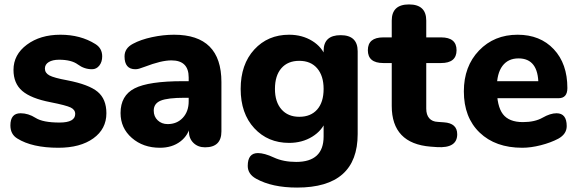

<svg xmlns="http://www.w3.org/2000/svg" viewBox="-20 -660 2617 868"><path d="M244 8Q125 8 58 -34Q27 -53 27 -93Q27 -148 73 -148Q108 -148 141 -127Q174 -106 249 -106Q320 -106 320 -145Q320 -164 299.5 -174Q279 -184 208 -198Q120 -215 80.5 -249Q41 -283 41 -344Q41 -413 101.5 -458Q162 -503 253 -503Q344 -503 411 -461Q442 -442 442 -405Q442 -380 429 -363.5Q416 -347 396 -347Q361 -347 332 -368.5Q303 -390 247 -390Q218 -390 200.5 -379.5Q183 -369 183 -350Q183 -330 203.5 -319Q224 -308 284 -297Q382 -278 421.5 -245Q461 -212 461 -148Q461 -77 402 -34.5Q343 8 244 8Z M703 8Q627 8 576 -36.5Q525 -81 525 -149Q525 -228 588.5 -260.5Q652 -293 807 -293H849V-218H816Q738 -218 706.5 -205Q675 -192 675 -160Q675 -133 693 -116Q711 -99 738 -99Q780 -99 806.5 -127.5Q833 -156 833 -202V-310Q833 -387 755 -387Q732 -387 702.5 -380Q673 -373 631 -357Q618 -352 609 -349.5Q600 -347 592 -347Q543 -347 543 -405Q543 -442 581 -462Q616 -481 667 -492Q718 -503 767 -503Q981 -503 981 -289V-66Q981 6 907 6Q875 6 854.5 -14Q834 -34 834 -66V-101L842 -98Q833 -49 795.5 -20.5Q758 8 703 8Z M1323 188Q1210 188 1138 148Q1100 127 1100 90Q1100 32 1146 32Q1175 32 1218 52Q1261 72 1319 72Q1443 72 1443 -43V-125L1454 -116Q1437 -70 1391.5 -42Q1346 -14 1287 -14Q1191 -14 1129.5 -80.5Q1068 -147 1068 -258Q1068 -369 1129.5 -436Q1191 -503 1287 -503Q1346 -503 1391.5 -475Q1437 -447 1454 -399L1443 -387V-430Q1443 -501 1520 -501Q1597 -501 1597 -428V-54Q1597 188 1323 188ZM1333 -132Q1385 -132 1414 -165Q1443 -198 1443 -258Q1443 -317 1414 -351Q1385 -385 1333 -385Q1281 -385 1252 -351.5Q1223 -318 1223 -258Q1223 -199 1252.5 -165.5Q1282 -132 1333 -132Z M1955 5 1927 3Q1839 -4 1795 -50Q1751 -96 1751 -181V-567Q1751 -640 1829 -640Q1907 -640 1907 -567V-169Q1907 -141 1920.5 -125.5Q1934 -110 1959 -109L1987 -107Q2047 -103 2047 -53Q2047 11 1955 5ZM1713 -375Q1643 -375 1643 -433Q1643 -491 1713 -491H1974Q2044 -491 2044 -433Q2044 -375 1974 -375Z M2341 8Q2220 8 2148.5 -60.5Q2077 -129 2077 -247Q2077 -360 2145.5 -431.5Q2214 -503 2320 -503Q2422 -503 2483.5 -437.5Q2545 -372 2545 -262Q2545 -216 2505 -216H2215L2216 -293H2452L2414 -278Q2414 -396 2324 -396Q2277 -396 2251.5 -362Q2226 -328 2226 -263Q2226 -180 2253.5 -144Q2281 -108 2344 -108Q2398 -108 2433 -128Q2468 -148 2496 -148Q2542 -148 2542 -90Q2542 -54 2504 -33Q2470 -15 2425 -3.5Q2380 8 2341 8Z"/></svg>

Font: Nunito VF Beta Light
Style: Regular
Weight: 300
Designer: Vernon Adams
Foundry: newtypography
Version: Version 3.001